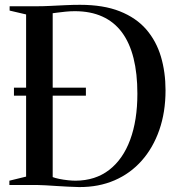

<svg xmlns="http://www.w3.org/2000/svg" viewBox="-20 -769 728 798"><path d="M309 8.5Q287.5 8 262.8 6.8Q238 5.5 213.8 4Q189.5 2.5 169.5 1.2Q149.5 0 137.5 0H19V-18L88.5 -35V-709L20 -725V-743H135.5Q159.5 -743 190 -744.5Q220.5 -746 252.2 -747.5Q284 -749 312.5 -749Q410 -749 478 -722Q546 -695 587.8 -646.8Q629.5 -598.5 648.8 -533.8Q668 -469 668 -393.5Q668 -303 642.2 -229Q616.5 -155 569.2 -101.5Q522 -48 456 -19.5Q390 9 309 8.5ZM294 -18Q376.5 -18.5 433.8 -62.8Q491 -107 521 -188Q551 -269 551 -379.5Q551 -463.5 535 -527.2Q519 -591 486.8 -634.5Q454.5 -678 405.5 -700.2Q356.5 -722.5 291 -722.5Q272 -722.5 252.2 -720.5Q232.5 -718.5 217.8 -716.5Q203 -714.5 199 -714V-33Q209 -29 226 -25.5Q243 -22 261.5 -20Q280 -18 294 -18ZM38 -371.5V-404.5H337V-371.5Z"/></svg>

Font: Merriweather 144pt
Style: Regular
Weight: 400
Version: Version 2.100